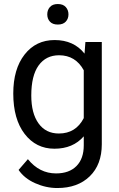

<svg xmlns="http://www.w3.org/2000/svg" viewBox="-20 -740 601 968"><path d="M46.9 -268.6Q46.9 -392.1 104 -465.1Q161.1 -538.1 255.4 -538.1Q352.1 -538.1 406.2 -469.7L410.6 -528.3H493.2V-12.7Q493.2 89.8 432.4 148.9Q371.6 208 269 208Q211.9 208 157.2 183.6Q102.5 159.2 73.7 116.7L120.6 62.5Q178.7 134.3 262.7 134.3Q328.6 134.3 365.5 97.2Q402.3 60.1 402.3 -7.3V-52.7Q348.1 9.8 254.4 9.8Q161.6 9.8 104.2 -64.9Q46.9 -139.6 46.9 -268.6ZM137.7 -258.3Q137.7 -168.9 174.3 -117.9Q210.9 -66.9 276.9 -66.9Q362.3 -66.9 402.3 -144.5V-385.7Q360.8 -461.4 277.8 -461.4Q211.9 -461.4 174.8 -410.2Q137.7 -358.9 137.7 -258.3ZM218.3 -667.5Q218.3 -689.5 231.7 -704.6Q245.1 -719.7 271.5 -719.7Q297.9 -719.7 311.5 -704.6Q325.2 -689.5 325.2 -667.5Q325.2 -645.5 311.5 -630.9Q297.9 -616.2 271.5 -616.2Q245.1 -616.2 231.7 -630.9Q218.3 -645.5 218.3 -667.5Z"/></svg>

Font: SteelSelectRoboto
Style: Roboto-Regular
Weight: 400
Designer: Google
Version: Version 2.137; 2017